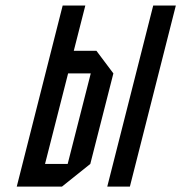

<svg xmlns="http://www.w3.org/2000/svg" viewBox="-20 -687 668 707"><path d="M41.7 0 210.8 -666.7H294.2L251.7 -500H335L397.5 -416.7L312.5 -83.3L208.3 0ZM458.3 0H375L544.2 -666.7H627.5ZM145.8 -83.3H229.2L314.2 -416.7H230.8Z"/></svg>

Font: Yulong
Style: Italic
Weight: 400
Italic angle: -14.25°
Designer: GGBotNet
Foundry: f0n7.com
Version: 1.00